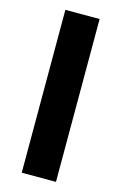

<svg xmlns="http://www.w3.org/2000/svg" viewBox="-115 -793 536 845"><g transform="rotate(15 152.5 -371.0)"><path d="M74 -742H230V0H74Z"/></g></svg>

Font: Montserrat-Bold
Style: Bold
Weight: 700
Version: Version 7.200